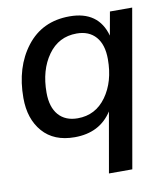

<svg xmlns="http://www.w3.org/2000/svg" viewBox="-81 -594 743 858"><g transform="rotate(-10 290.0 -165.0)"><path d="M222 10Q128 10 77 -48.5Q26 -107 26 -202Q26 -342 97 -434Q168 -526 292 -526Q423 -526 455 -410L474 -516H575L450 196H344L392 -77Q336 10 222 10ZM250 -71Q331 -71 379.5 -138.5Q428 -206 428 -308Q428 -374 397 -409.5Q366 -445 310 -445Q228 -445 180 -377.5Q132 -310 132 -208Q132 -142 163 -106.5Q194 -71 250 -71Z"/></g></svg>

Font: Creato Display Medium
Style: Italic
Weight: 500
Italic angle: -10°
Version: Version 1.000